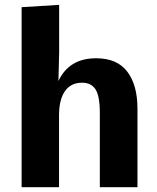

<svg xmlns="http://www.w3.org/2000/svg" viewBox="-20 -782 656 802"><path d="M70.3 0V-752L227.1 -761.7V-564.5L224.1 -443.8Q246.1 -490.7 285.2 -514.6Q324.2 -538.6 381.8 -538.6Q469.2 -538.6 511.7 -482.7Q554.2 -426.8 554.2 -328.1V0H397V-309.6Q397 -381.3 378.9 -408.9Q360.8 -436.5 322.8 -436.5Q299.3 -436.5 281.5 -427.7Q263.7 -418.9 251.5 -401.6Q239.3 -384.3 232.9 -358.9Q226.6 -333.5 226.6 -300.3V0Z"/></svg>

Font: Comme
Style: Bold
Weight: 700
Version: Version 1.000;gftools[0.9.27]